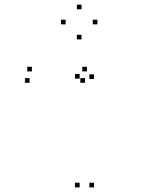

<svg xmlns="http://www.w3.org/2000/svg" viewBox="-20 -798 660 828"><path d="M385.5 10V-10H365.5V10ZM385.5 -457.5V-477.5H365.5V-457.5ZM355 -490V-510H335V-490ZM117.5 -490V-510H97.5V-490ZM107.5 -441V-461H87.5V-441ZM346.5 -441V-461H326.5V-441ZM323.5 -459V-479H303.5V-459ZM323.5 10V-10H303.5V10ZM400 -693V-713H380V-693ZM331.5 -758V-778H311.5V-758ZM263 -693V-713H243V-693ZM331.5 -628V-648H311.5V-628Z"/></svg>

Font: Monaspace Krypton Dots Var
Style: Regular
Weight: 400
Designer: Riley Cran and the Lettermatic Team
Version: Version 1.100 (Monaspace Krypton Dots)